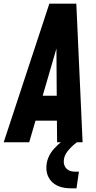

<svg xmlns="http://www.w3.org/2000/svg" viewBox="-44 -770 521 1039"><path d="M-24 0 223 -750H369L403 0H265L264 -117H148L114 0ZM187 -252H263L261 -568H279ZM340 249Q275.5 249 241.2 218Q207 187 207 138Q207 80.5 249 34.2Q291 -12 351 -45H378L372 0Q346 19 323.5 46Q301 73 301 104Q301 128.5 317 143.8Q333 159 363 159H383L370 249Z"/></svg>

Font: Mohave Light
Style: Bold Italic
Weight: 700
Italic angle: -8°
Version: Version 2.003